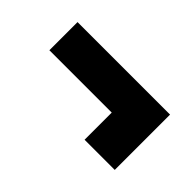

<svg xmlns="http://www.w3.org/2000/svg" viewBox="-38 -650 675 675"><g transform="rotate(45 300.0 -312.5)"><path d="M530 -175V-450H70V-310H380V-175Z"/></g></svg>

Font: Tekne LDO ExtraBold
Style: Regular
Weight: 800
Monospace: yes
Designer: Alessio Laiso, Mario Rullo, Paolo Rosset
Foundry: Alessio Laiso
Version: Version 1.000;hotconv 1.0.109;makeotfexe 2.5.65596